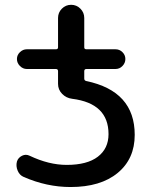

<svg xmlns="http://www.w3.org/2000/svg" viewBox="-20 -750 624 780"><path d="M76.2 -31.2Q59.6 -38.1 51.8 -56.6Q43.9 -75.2 48.8 -93.8Q53.7 -109.4 69.3 -117.2Q85 -125 100.6 -117.2Q178.7 -80.1 251 -80.1Q334 -80.1 377.4 -113.3Q420.9 -146.5 420.9 -205.1Q420.9 -330.1 273.4 -348.6Q249 -351.6 232.4 -368.7Q215.8 -385.7 215.8 -409.2V-460.9Q215.8 -469.7 207 -469.7H88.9Q73.2 -469.7 61 -481.9Q48.8 -494.1 48.8 -510.3Q48.8 -526.4 61 -538.1Q73.2 -549.8 88.9 -549.8H207Q215.8 -549.8 215.8 -557.6V-676.8Q215.8 -699.2 231.4 -714.8Q247.1 -730.5 269 -730.5Q291 -730.5 306.6 -714.8Q322.3 -699.2 322.3 -676.8V-557.6Q322.3 -549.8 331.1 -549.8H449.2Q465.8 -549.8 477.5 -538.1Q489.3 -526.4 489.3 -510.3Q489.3 -494.1 477.5 -481.9Q465.8 -469.7 449.2 -469.7H331.1Q322.3 -469.7 322.3 -460.9V-430.7Q322.3 -422.9 330.1 -420.9Q527.3 -379.9 527.3 -202.1Q527.3 -104.5 458 -47.4Q388.7 9.8 266.6 9.8Q169.9 9.8 76.2 -31.2Z"/></svg>

Font: Rounded Mgen+ 2p medium
Style: Regular
Weight: 500
Designer: [Source Han Sans]
Ryoko NISHIZUKA  (kana & ideographs); Paul D. Hunt (Latin, Greek & Cyrillic); Wenlong ZHANG  (bopomofo
Version: Version 1.059.20150602